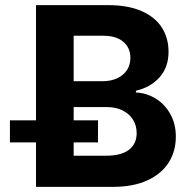

<svg xmlns="http://www.w3.org/2000/svg" viewBox="-20 -727 737 747"><path d="M120.1 -172.9H18.6V-258.8H120.1V-707H401.4Q477.5 -707 530.3 -684.1Q583 -661.1 609.4 -620.4Q635.7 -579.6 635.7 -525.4Q635.7 -465.3 600.8 -426.3Q565.9 -387.2 508.8 -374V-367.2Q549.8 -365.2 585.2 -343.8Q620.6 -322.3 642.3 -283.9Q664.1 -245.6 664.1 -195.3Q664.1 -138.2 636 -94.2Q607.9 -50.3 553 -25.1Q498 0 419.9 0H120.1ZM511.7 -209Q511.7 -238.8 497.3 -261.7Q482.9 -284.7 456.5 -297.6Q430.2 -310.5 394.5 -310.5H266.6V-258.8H361.3V-172.9H266.6V-121.1H390.6Q452.1 -121.1 481.9 -144.3Q511.7 -167.5 511.7 -209ZM487.3 -502Q487.3 -541 459.7 -564.5Q432.1 -587.9 382.8 -587.9H266.6V-411.1H379.9Q410.6 -411.1 435.1 -422.1Q459.5 -433.1 473.4 -453.6Q487.3 -474.1 487.3 -502Z"/></svg>

Font: Pretendard
Style: Bold
Weight: 700
Designer: Base glyphs from Inter by Rasmus Andersson; Hangeul glyphs from Noto Sans CJK(Source Han Sans) by Jang Soo-young and Kan
Foundry: Kil Hyung-jin
Version: Version 1.309